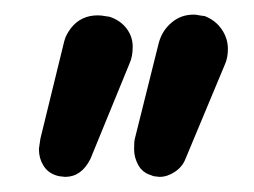

<svg xmlns="http://www.w3.org/2000/svg" viewBox="-20 -658 344 260"><path d="M32.7 -456.1V-456.5L34.7 -470.2Q66.4 -600.1 66.9 -601.8Q67.4 -603.5 67.9 -605Q68.4 -606.4 68.8 -607.7Q69.3 -608.9 70.1 -610.4Q70.8 -611.8 71.5 -613Q72.3 -614.3 73 -615.5Q73.7 -616.7 74.5 -617.7Q75.2 -618.7 76.2 -620.1Q89.8 -637.2 112.3 -637.2Q117.7 -637.2 122.1 -636.2L128.4 -635.3Q143.1 -630.4 151.4 -619.4Q159.7 -608.4 159.7 -594.7Q159.7 -581.1 155.3 -571.8L102.5 -442.9Q90.3 -418.5 68.4 -418.5H67.9L60.1 -419.4L56.2 -420.4Q44.4 -424.3 38.6 -434.1Q32.7 -443.8 32.7 -456.1ZM162.6 -470.2 194.8 -599.1Q199.2 -616.2 211.9 -627Q224.6 -638.2 242.2 -638.2Q246.6 -638.2 250 -637.2L257.3 -636.2Q272 -630.4 280.3 -618.2Q288.6 -606 288.6 -591.8Q288.6 -580.6 285.2 -572.3L231.4 -443.4Q227.1 -432.1 216.8 -425.3Q206.5 -418.5 196.3 -418.5H195.8L188 -419.4L184.1 -420.9Q172.9 -424.3 167.2 -434.6Q161.6 -444.8 161.6 -455.6Q161.6 -466.3 162.6 -470.2Z"/></svg>

Font: YuPearl-Medium
Style: Medium
Weight: 500
Designer: Max Yao
Foundry: Max-Everyday
Version: Version 1.011; ttfautohint (v1.8.3)